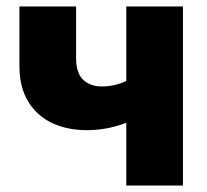

<svg xmlns="http://www.w3.org/2000/svg" viewBox="-20 -573 640 593"><path d="M370 0V-194Q312 -171 248 -171Q188 -171 141 -193Q94 -215 67 -259.5Q40 -304 40 -369V-553H215V-393Q215 -348 236.5 -327Q258 -306 295 -306Q334 -306 370 -323V-553H545V0Z"/></svg>

Font: Noto Sans Mono Black
Style: Regular
Weight: 900
Designer: Monotype Design Team
Foundry: Monotype Imaging Inc.
Version: Version 2.014